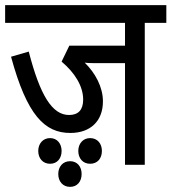

<svg xmlns="http://www.w3.org/2000/svg" viewBox="-20 -642 668 748"><path d="M544 -553H628V-622H0V-553H467V-464H250L220 -402C272 -358 304 -306 304 -254C304 -215 286 -194 249 -194C183 -194 136 -271 92 -441L23 -421C85 -193 154 -124 254 -124C332 -124 381 -170 381 -247C381 -303 351 -358 310 -398C323 -396 338 -396 357 -396H467V0H544ZM285 -54C285 -25 303 -4 331 -4C360 -4 377 -25 377 -54C377 -82 360 -104 331 -104C303 -104 285 -82 285 -54ZM129 -54C129 -25 147 -4 175 -4C203 -4 220 -25 220 -54C220 -82 203 -104 175 -104C147 -104 129 -82 129 -54ZM207 36C207 65 225 86 253 86C281 86 298 65 298 36C298 7 281 -14 253 -14C225 -14 207 7 207 36Z"/></svg>

Font: Noto Sans Condensed
Style: Regular
Weight: 400
Width: 3
Designer: Monotype Design Team
Foundry: Monotype Imaging Inc.
Version: Version 2.013